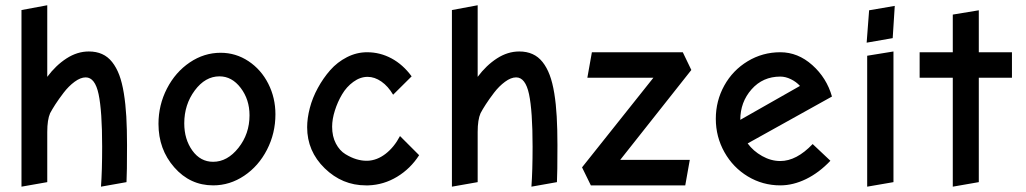

<svg xmlns="http://www.w3.org/2000/svg" viewBox="-20 -699 3870 724"><path d="M158.2 -201.2Q158.2 -247.6 168.9 -272Q176.3 -286.1 188.7 -305.4Q201.2 -324.7 220 -349.4Q238.8 -374 261.2 -390.6Q283.7 -407.2 303.2 -407.2Q338.4 -407.2 351.8 -343.8Q365.2 -280.3 365.2 -146Q365.2 -54.7 360.8 4.9L457 -12.2Q459 -44.4 459 -151.9Q459 -212.4 456.3 -259.5Q453.6 -306.6 447 -347.2Q440.4 -387.7 429.7 -416.3Q418.9 -444.8 402.8 -465.1Q386.7 -485.4 365 -495.1Q343.3 -504.9 314.9 -504.9Q271.5 -504.9 231 -478.8Q190.4 -452.6 158.2 -409.2V-679.2L61 -661.1V4.9L158.2 -12.2Z M783.7 0Q846.7 0 900.9 -36.4Q955.1 -72.8 986.8 -134.5Q1018.6 -196.3 1018.6 -268.1Q1018.6 -330.1 991.7 -383.3Q964.8 -436.5 917 -468.3Q869.1 -500 812 -500Q749.5 -500 695.6 -463.6Q641.6 -427.2 609.6 -365.2Q577.6 -303.2 577.6 -231.9Q577.6 -135.7 637.2 -67.9Q696.8 0 783.7 0ZM807.6 -411.1Q854.5 -411.1 887.7 -367.4Q920.9 -323.7 920.9 -264.2Q920.9 -194.3 879.2 -141.6Q837.4 -88.9 783.7 -88.9Q735.8 -88.9 705.3 -131.3Q674.8 -173.8 674.8 -233.9Q674.8 -304.7 714.4 -357.9Q753.9 -411.1 807.6 -411.1Z M1366.2 -92.8H1361.3Q1343.8 -92.8 1324 -98.6Q1304.2 -104.5 1282.5 -117.7Q1260.7 -130.9 1246.6 -157.7Q1232.4 -184.6 1232.4 -221.2Q1232.4 -249.5 1242.7 -282Q1252.9 -314.5 1269.8 -343Q1286.6 -371.6 1312.5 -390.4Q1338.4 -409.2 1366.2 -409.2Q1392.6 -409.2 1418 -391.6Q1443.4 -374 1462.4 -341.8L1532.2 -411.1Q1499.5 -455.6 1456.3 -478.8Q1413.1 -502 1364.3 -502Q1324.7 -502 1288.3 -483.4Q1252 -464.8 1225.3 -434.6Q1198.7 -404.3 1178.5 -367.2Q1158.2 -330.1 1148.2 -291.5Q1138.2 -252.9 1138.2 -219.2Q1138.2 -128.9 1204.3 -64.5Q1270.5 0 1359.4 0H1369.1Q1427.2 -2 1477.5 -32.5Q1527.8 -63 1560.5 -113.8L1488.3 -186Q1466.3 -144 1434.1 -119.1Q1401.9 -94.2 1366.2 -92.8Z M1781.2 -201.2Q1781.2 -247.6 1792 -272Q1799.3 -286.1 1811.8 -305.4Q1824.2 -324.7 1843 -349.4Q1861.8 -374 1884.3 -390.6Q1906.7 -407.2 1926.3 -407.2Q1961.4 -407.2 1974.9 -343.8Q1988.3 -280.3 1988.3 -146Q1988.3 -54.7 1983.9 4.9L2080.1 -12.2Q2082 -44.4 2082 -151.9Q2082 -212.4 2079.3 -259.5Q2076.7 -306.6 2070.1 -347.2Q2063.5 -387.7 2052.7 -416.3Q2042 -444.8 2025.9 -465.1Q2009.8 -485.4 1988 -495.1Q1966.3 -504.9 1938 -504.9Q1894.5 -504.9 1854 -478.8Q1813.5 -452.6 1781.2 -409.2V-679.2L1684.1 -661.1V4.9L1781.2 -12.2Z M2564 0 2581.1 -96.2H2318.8L2586.9 -435.1L2554.7 -502H2211.9L2194.8 -405.8H2443.8L2174.8 -67.9L2208 0Z M2922.4 0Q2970.7 0 3019.8 -23.9Q3068.8 -47.9 3111.3 -92.8L3044.4 -155.8Q2983.4 -91.8 2922.4 -91.8Q2887.2 -91.8 2853.8 -110.6Q2820.3 -129.4 2799.3 -158.2L3117.2 -335Q3097.2 -405.3 3043 -453.6Q2988.8 -502 2922.4 -502Q2855.5 -502 2799.3 -468Q2743.2 -434.1 2711.2 -376.5Q2679.2 -318.8 2679.2 -251Q2679.2 -183.1 2711.7 -125.2Q2744.1 -67.4 2800 -33.7Q2856 0 2922.4 0ZM2771.5 -247.1Q2771.5 -314 2814 -362.1Q2856.4 -410.2 2922.4 -410.2Q2941.9 -410.2 2962.2 -400.4Q2982.4 -390.6 2996.6 -375Z M3354 -676.8 3257.3 -660.2 3248 -538.1 3346.2 -555.2ZM3250 -488.8V4.9L3349.1 -12.2V-504.9Z M3795.9 -502H3670.9V-660.2L3572.8 -644V-502H3447.8V-405.8H3572.8V4.9L3670.9 -12.2V-405.8H3795.9Z"/></svg>

Font: Comic Neue Angular
Style: Bold
Weight: 700
Designer: Craig Rozynski
Foundry: Craig Rozynski
Version: Version 2.003